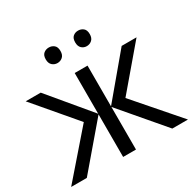

<svg xmlns="http://www.w3.org/2000/svg" viewBox="-160 -896 1069 1062"><g transform="rotate(-30 375.0 -365.0)"><path d="M728 -536 507 -276 747 0H647L415 -272V0H333V-272L101 0H1L241 -276L20 -536H116L333 -276V-536H415V-276L633 -536ZM232 -681Q232 -707 246 -718.5Q260 -730 279 -730Q298 -730 312 -718.5Q326 -707 326 -681Q326 -656 312 -643.5Q298 -631 279 -631Q260 -631 246 -643.5Q232 -656 232 -681ZM420 -681Q420 -707 433.5 -718.5Q447 -730 466 -730Q485 -730 499 -718.5Q513 -707 513 -681Q513 -656 499 -643.5Q485 -631 466 -631Q447 -631 433.5 -643.5Q420 -656 420 -681Z"/></g></svg>

Font: Go Noto Current
Style: Regular
Weight: 400
Designer: Monotype Design Team
Foundry: Monotype Imaging Inc.
Version: Version 2.007; ttfautohint (v1.8) -l 8 -r 50 -G 200 -x 14 -D